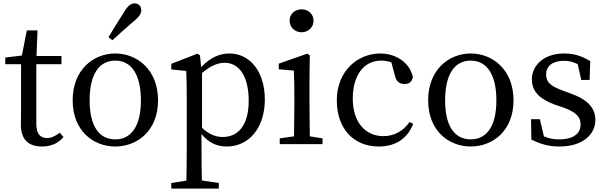

<svg xmlns="http://www.w3.org/2000/svg" viewBox="-20 -849 3569 1131"><path d="M332 -67C303 -46 283 -36 257 -36C218 -36 194 -60 194 -118V-471H342V-519H195L201 -670H138L109 -522L11 -510V-471H104V-205C104 -164 103 -140 103 -114C103 -26 149 14 227 14C283 14 326 -7 354 -42Z M659 14C787 14 911 -77 911 -258C911 -440 786 -534 659 -534C531 -534 408 -439 408 -258C408 -78 530 14 659 14ZM659 -28C563 -28 508 -107 508 -258C508 -410 563 -492 659 -492C754 -492 810 -410 810 -258C810 -107 754 -28 659 -28ZM619 -630 642 -612C685 -652 728 -689 774 -729C806 -756 812 -773 812 -788C812 -816 793 -829 773 -829C753 -829 735 -817 714 -783C680 -730 649 -680 619 -630Z M1170 -419C1229 -469 1270 -479 1304 -479C1387 -479 1445 -402 1445 -255C1445 -104 1377 -42 1293 -42C1251 -42 1212 -57 1170 -96ZM1158 -523 1143 -533 989 -473V-440L1077 -431C1079 -387 1080 -348 1080 -287V31C1080 90 1079 153 1078 215L989 229V262H1269V229L1169 214C1168 152 1167 88 1167 28V-59C1214 -2 1266 14 1316 14C1444 14 1540 -93 1540 -263C1540 -431 1449 -534 1332 -534C1274 -534 1217 -510 1165 -453Z M1757 -659C1795 -659 1827 -688 1827 -727C1827 -767 1795 -794 1757 -794C1717 -794 1686 -767 1686 -727C1686 -688 1717 -659 1757 -659ZM1805 -46C1804 -102 1803 -179 1803 -230V-377L1805 -523L1790 -533L1622 -474V-441L1711 -433C1713 -385 1714 -349 1714 -288V-230C1714 -179 1713 -102 1712 -46L1628 -34V0H1880V-34Z M2392 -130C2357 -78 2302 -47 2239 -47C2134 -47 2058 -127 2058 -268C2058 -410 2126 -492 2226 -492C2243 -492 2264 -489 2285 -482L2306 -405C2312 -374 2329 -354 2364 -354C2390 -354 2406 -367 2412 -394C2397 -475 2317 -534 2220 -534C2087 -534 1964 -431 1964 -258C1964 -91 2063 14 2211 14C2313 14 2382 -35 2414 -120Z M2753 14C2881 14 3005 -77 3005 -258C3005 -440 2880 -534 2753 -534C2625 -534 2502 -439 2502 -258C2502 -78 2624 14 2753 14ZM2753 -28C2657 -28 2602 -107 2602 -258C2602 -410 2657 -492 2753 -492C2848 -492 2904 -410 2904 -258C2904 -107 2848 -28 2753 -28Z M3299 -314C3225 -341 3197 -362 3197 -411C3197 -459 3234 -491 3304 -491C3331 -491 3357 -484 3383 -471L3404 -378H3453L3457 -489C3409 -518 3363 -534 3304 -534C3181 -534 3113 -462 3113 -381C3113 -306 3166 -263 3247 -233L3298 -216C3370 -189 3400 -164 3400 -116C3400 -64 3360 -28 3274 -28C3239 -28 3210 -34 3184 -46L3160 -147H3108L3110 -27C3164 0 3212 14 3275 14C3414 14 3487 -58 3487 -142C3487 -211 3445 -262 3337 -300Z"/></svg>

Font: Noto Serif CJK JP Medium
Style: Regular
Weight: 500
Designer: Ryoko NISHIZUKA 西塚涼子 (kana & ideographs); Frank Grießhammer (Latin, Greek & Cyrillic); Wenlong ZHANG 张文龙 (bopomofo); San
Foundry: Adobe Systems Incorporated
Version: Version 1.000;PS 1;hotconv 16.6.53;makeotf.lib2.5.65590